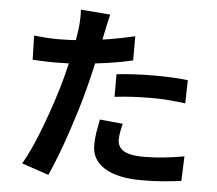

<svg xmlns="http://www.w3.org/2000/svg" viewBox="-57 -874 1115 988"><g transform="rotate(5 500.0 -379.5)"><path d="M473.6 -798.4Q468.1 -777.8 462.1 -749Q456.2 -720.1 452.6 -704Q445.6 -669.9 435.4 -620.8Q425.3 -571.6 412.7 -517.1Q400.1 -462.5 386.9 -411.9Q373.9 -359.5 354.9 -297.7Q335.9 -235.8 314.5 -172.4Q293.1 -109.1 271 -51.4Q248.8 6.2 228.2 51.2L89.3 4.1Q111.5 -33.6 136.1 -88.3Q160.6 -143.1 184.1 -206.1Q207.5 -269 228 -331.2Q248.4 -393.4 262.4 -445.6Q272.2 -481.1 280.9 -518.2Q289.6 -555.3 297 -590.3Q304.3 -625.2 309.5 -655.7Q314.7 -686.3 317.7 -708.8Q321.3 -736.8 322 -764.7Q322.7 -792.5 321 -810.2ZM218.5 -648.7Q280 -648.7 345.9 -654.6Q411.7 -660.5 479.1 -671.8Q546.5 -683.1 611.7 -698.3V-573.5Q549.7 -558.9 479.7 -548.9Q409.7 -538.9 341.7 -533.4Q273.8 -527.9 217.3 -527.9Q181.3 -527.9 152.1 -529.3Q122.8 -530.7 96.2 -531.9L92.8 -656.5Q131.9 -652.5 160.1 -650.6Q188.3 -648.7 218.5 -648.7ZM532.6 -495.5Q575.1 -500.1 625.8 -502.9Q676.6 -505.6 725.1 -505.6Q767.8 -505.6 812.3 -503.8Q856.8 -501.9 900.8 -496.9L898 -376.7Q860.6 -381.7 816.4 -385.5Q772.1 -389.3 726 -389.3Q674.7 -389.3 627.3 -386.8Q580 -384.3 532.6 -378.5ZM586.7 -244.1Q581.3 -223.2 577.3 -200.6Q573.3 -177.9 573.3 -161.2Q573.3 -144.5 579.9 -130.6Q586.5 -116.7 601.5 -106.1Q616.6 -95.6 643.3 -89.9Q670.1 -84.2 710.3 -84.2Q760.7 -84.2 812.3 -89.6Q863.9 -94.9 917.7 -104.7L912.8 22.9Q870.7 28.1 820.1 32.5Q769.5 36.9 709.3 36.9Q583.2 36.9 516.6 -4.8Q450.1 -46.4 450.1 -121.7Q450.1 -156.4 455.8 -191.4Q461.6 -226.4 467.8 -255.7Z"/></g></svg>

Font: Noto Sans TC
Style: Regular
Weight: 100
Designer: Ryoko NISHIZUKA 西塚涼子 (kana, bopomofo & ideographs); Paul D. Hunt (Latin, Greek & Cyrillic); Sandoll Communications 산돌커뮤니
Foundry: Adobe
Version: Version 2.004;hotconv 1.0.118;makeotfexe 2.5.65603